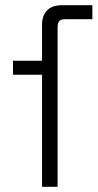

<svg xmlns="http://www.w3.org/2000/svg" viewBox="-20 -720 376 740"><path d="M142 0V-432H30V-486H142V-624Q142 -660 161.5 -680Q181 -700 220 -700H336V-646H232Q215 -646 208.5 -638.5Q202 -631 202 -616V0Z"/></svg>

Font: Space Grotesk Light
Style: Regular
Weight: 300
Designer: Florian Karsten
Foundry: Florian Karsten
Version: Version 2.000